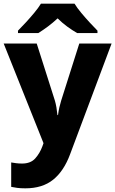

<svg xmlns="http://www.w3.org/2000/svg" viewBox="-20 -786 628 1046"><path d="M0 -549H180L279 -238Q284 -221 287.5 -200.5Q291 -180 293 -159H296Q299 -182 303.5 -201.5Q308 -221 313 -237L412 -549H588L362 54Q328 146 269.5 193Q211 240 118 240Q92 240 73.5 237.5Q55 235 41 232V99Q52 101 67.5 103Q83 105 100 105Q147 105 172 77Q197 49 211 11L217 -6ZM386 -766Q400 -743 423 -715.5Q446 -688 469.5 -662.5Q493 -637 511 -619V-606H400Q374 -621 346.5 -641Q319 -661 294 -686Q267 -661 241.5 -642Q216 -623 189 -606H78V-619Q97 -638 120.5 -663.5Q144 -689 166.5 -716Q189 -743 203 -766Z"/></svg>

Font: Noto Sans Tamil ExtraBold
Style: Regular
Weight: 800
Designer: Jelle Bosma - Monotype Design Team
Foundry: Monotype Imaging Inc.
Version: Version 2.004; ttfautohint (v1.8.4.7-5d5b)